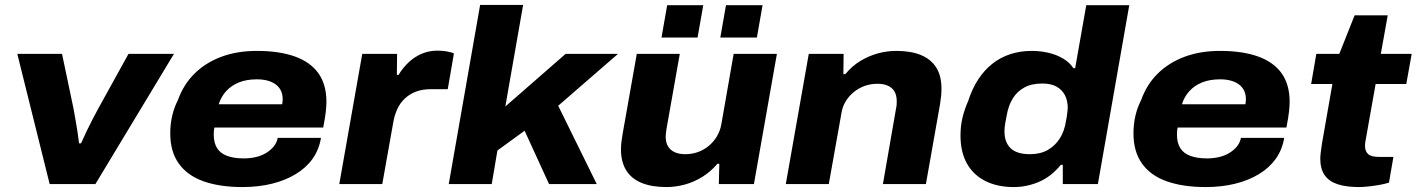

<svg xmlns="http://www.w3.org/2000/svg" viewBox="-20 -745 5733 777"><path d="M181 0 50 -527H231L277 -308Q280 -291 284.5 -266.5Q289 -242 293 -216Q297 -190 300 -165H308Q319 -190 331.5 -216Q344 -242 356.5 -266Q369 -290 379 -308L500 -527H684L366 0Z M961 12Q870 12 804.5 -11Q739 -34 704 -82.5Q669 -131 669 -205Q669 -243 677 -277Q685 -311 700 -340Q723 -404 768 -448Q813 -492 876.5 -515.5Q940 -539 1019 -539Q1110 -539 1173 -516.5Q1236 -494 1268.5 -448.5Q1301 -403 1301 -333Q1301 -317 1298.5 -293.5Q1296 -270 1288 -229H848Q846 -222 845.5 -214.5Q845 -207 845 -200Q845 -167 858.5 -145.5Q872 -124 899.5 -114Q927 -104 967 -104Q993 -104 1016 -109.5Q1039 -115 1057 -126Q1075 -137 1087.5 -152Q1100 -167 1104 -187H1279Q1271 -139 1245 -102.5Q1219 -66 1177 -40.5Q1135 -15 1080.5 -1.5Q1026 12 961 12ZM865 -323H1122Q1123 -329 1123.5 -334.5Q1124 -340 1124 -344Q1124 -370 1111 -388Q1098 -406 1074.5 -415Q1051 -424 1020 -424Q978 -424 947 -411.5Q916 -399 895.5 -376.5Q875 -354 865 -323Z M1353 0 1446 -527H1587L1586 -442H1593Q1611 -472 1635 -494Q1659 -516 1688 -528Q1717 -540 1749 -540Q1770 -540 1787.5 -537Q1805 -534 1817 -529L1792 -384H1722Q1689 -384 1663 -374Q1637 -364 1618 -346Q1599 -328 1587.5 -303Q1576 -278 1571 -247L1527 0Z M1796 0 1923 -725H2097L2025 -314L2269 -527H2481L2239 -317L2395 0H2202L2103 -216L1993 -136L1970 0Z M2677 12Q2617 12 2576 -5Q2535 -22 2514 -56Q2493 -90 2493 -141Q2493 -156 2495 -172Q2497 -188 2500 -205L2557 -527H2731L2677 -222Q2676 -214 2675 -206.5Q2674 -199 2674 -192Q2674 -168 2683.5 -152.5Q2693 -137 2710.5 -129Q2728 -121 2753 -121Q2780 -121 2804 -129.5Q2828 -138 2847.5 -154Q2867 -170 2880.5 -192Q2894 -214 2899 -241L2949 -527H3124L3031 0H2889L2891 -82H2883Q2856 -50 2822 -29Q2788 -8 2751 2Q2714 12 2677 12ZM2657 -593 2680 -724H2826L2803 -593ZM2895 -593 2918 -724H3066L3043 -593Z M3160 0 3253 -527H3394L3393 -445H3401Q3428 -478 3462 -498.5Q3496 -519 3533 -529Q3570 -539 3607 -539Q3667 -539 3707.5 -522Q3748 -505 3769 -471.5Q3790 -438 3790 -386Q3790 -371 3788.5 -355.5Q3787 -340 3784 -322L3727 0H3553L3606 -305Q3608 -313 3608.5 -321Q3609 -329 3609 -335Q3609 -359 3600 -374.5Q3591 -390 3573.5 -398Q3556 -406 3531 -406Q3504 -406 3480 -397.5Q3456 -389 3436 -373Q3416 -357 3402.5 -335Q3389 -313 3385 -286L3334 0Z M4083 12Q4017 12 3968.5 -12Q3920 -36 3893.5 -82.5Q3867 -129 3867 -197Q3867 -236 3875.5 -270.5Q3884 -305 3898 -336Q3914 -386 3939 -424Q3964 -462 3996.5 -487.5Q4029 -513 4069 -526Q4109 -539 4155 -539Q4190 -539 4222.5 -531.5Q4255 -524 4281.5 -508.5Q4308 -493 4324 -469H4331L4376 -724H4550L4423 0H4281V-78H4273Q4234 -30 4184.5 -9Q4135 12 4083 12ZM4148 -121Q4190 -121 4220 -138Q4250 -155 4269 -185Q4288 -215 4294 -256Q4297 -270 4298 -279.5Q4299 -289 4300 -296Q4301 -303 4301 -308Q4301 -338 4289.5 -360Q4278 -382 4255.5 -394.5Q4233 -407 4198 -407Q4155 -407 4125.5 -391Q4096 -375 4078.5 -346.5Q4061 -318 4054 -278Q4050 -258 4048 -246Q4046 -234 4045.5 -226.5Q4045 -219 4045 -213Q4045 -169 4070 -145Q4095 -121 4148 -121Z M4859 12Q4768 12 4702.5 -11Q4637 -34 4602 -82.5Q4567 -131 4567 -205Q4567 -243 4575 -277Q4583 -311 4598 -340Q4621 -404 4666 -448Q4711 -492 4774.5 -515.5Q4838 -539 4917 -539Q5008 -539 5071 -516.5Q5134 -494 5166.5 -448.5Q5199 -403 5199 -333Q5199 -317 5196.5 -293.5Q5194 -270 5186 -229H4746Q4744 -222 4743.5 -214.5Q4743 -207 4743 -200Q4743 -167 4756.5 -145.5Q4770 -124 4797.5 -114Q4825 -104 4865 -104Q4891 -104 4914 -109.5Q4937 -115 4955 -126Q4973 -137 4985.5 -152Q4998 -167 5002 -187H5177Q5169 -139 5143 -102.5Q5117 -66 5075 -40.5Q5033 -15 4978.5 -1.5Q4924 12 4859 12ZM4763 -323H5020Q5021 -329 5021.5 -334.5Q5022 -340 5022 -344Q5022 -370 5009 -388Q4996 -406 4972.5 -415Q4949 -424 4918 -424Q4876 -424 4845 -411.5Q4814 -399 4793.5 -376.5Q4773 -354 4763 -323Z M5479 12Q5428 12 5393 0.5Q5358 -11 5340.5 -36.5Q5323 -62 5323 -103Q5323 -114 5325 -129Q5327 -144 5330 -165L5372 -405H5286L5307 -527H5400L5462 -683H5596L5568 -527H5693L5671 -405H5547L5508 -186Q5506 -178 5505 -169.5Q5504 -161 5504 -155Q5504 -133 5516.5 -121.5Q5529 -110 5561 -110H5619L5601 -6Q5586 -1 5564 3Q5542 7 5519 9.5Q5496 12 5479 12Z"/></svg>

Font: Archivo SemiExpanded ExtraBold
Style: Italic
Weight: 800
Width: 6
Italic angle: -10°
Designer: Hector Gatti
Foundry: Omnibus-Type
Version: Version 2.001